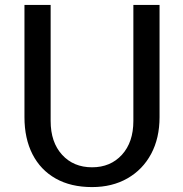

<svg xmlns="http://www.w3.org/2000/svg" viewBox="-20 -747 743 781"><path d="M354.5 14Q268 14 206.5 -20.8Q145 -55.5 112.2 -119.5Q79.5 -183.5 79.5 -270.5V-727H186V-255Q186 -168.5 232.5 -117.5Q279 -66.5 354.5 -66.5Q429.5 -66.5 476 -117.5Q522.5 -168.5 522.5 -255V-727H629V-270.5Q629 -185 594.8 -121Q560.5 -57 498.5 -21.5Q436.5 14 354.5 14Z"/></svg>

Font: Expletus Sans Medium
Style: Regular
Weight: 500
Version: Version 7.500